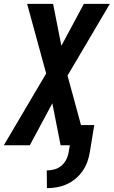

<svg xmlns="http://www.w3.org/2000/svg" viewBox="-41 -755 591 998"><path d="M203 223 202 131Q222 131 242 125.5Q262 120 278 106.5Q294 93 303.5 74Q313 55 316 35L322 0H274L231 -218L114 0H-21L199 -373L100 -735H235L278 -517L395 -735H530L310 -362L380 -105H449L426 35Q422 61 413 86Q404 111 388.5 133.5Q373 156 351.5 174Q330 192 305 203Q280 214 254 218.5Q228 223 203 223Z"/></svg>

Font: Iosevka Extrabold
Style: Italic
Weight: 800
Italic angle: -9°
Monospace: yes
Designer: Belleve Invis
Foundry: Belleve Invis
Version: Version 32.5.0; ttfautohint (v1.8.4)